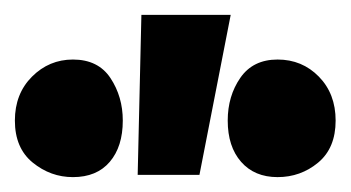

<svg xmlns="http://www.w3.org/2000/svg" viewBox="-21 -731 471 258"><path d="M164 -496 169 -711H289L247 -496ZM77 -493Q47 -493 23 -512.5Q-1 -532 -1 -569Q-1 -605 22 -628Q45 -651 77 -651Q111 -651 127.5 -626Q144 -601 144 -569Q144 -534 126.5 -513.5Q109 -493 77 -493ZM352 -493Q321 -493 303 -513.5Q285 -534 285 -569Q285 -602 302 -626.5Q319 -651 352 -651Q385 -651 407.5 -628Q430 -605 430 -569Q430 -532 406.5 -512.5Q383 -493 352 -493Z"/></svg>

Font: Ysabeau Infant Black
Style: Regular
Weight: 900
Designer: Christian Thalmann (Catharsis Fonts)
Version: Version 2.001;gftools[0.9.30]; featfreeze: ss01,ss02,lnum